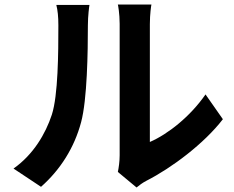

<svg xmlns="http://www.w3.org/2000/svg" viewBox="-20 -785 1040 852"><path d="M162 44C248 -32 310 -130 340 -243C367 -344 370 -555 370 -673C370 -714 376 -759 377 -763H230C236 -739 239 -712 239 -672C239 -551 238 -362 210 -276C182 -191 128 -99 40 -37ZM586 47C599 37 609 28 630 17C742 -40 886 -148 969 -256L892 -366C825 -269 726 -190 645 -155V-678C645 -723 651 -762 652 -765H503C504 -762 511 -724 511 -679V-96C511 -69 507 -41 503 -22Z"/></svg>

Font: Genne Gothic Bold
Style: Regular
Weight: 700
Designer: Ryoko NISHIZUKA (kana & ideographs); Paul D. Hunt (Latin, Greek & Cyrillic); Wenlong ZHANG (bopomofo); Sandoll Communica
Foundry: Adobe Systems Incorporated
Version: Version 1.004;PS 1.004;hotconv 16.6.51;makeotf.lib2.5.65220